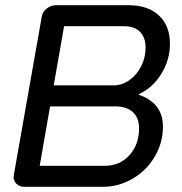

<svg xmlns="http://www.w3.org/2000/svg" viewBox="-20 -720 700 740"><path d="M33 -44 141 -656Q144 -675 160.5 -687.5Q177 -700 197 -700H475Q550 -700 592.5 -660.5Q635 -621 635 -551Q635 -489 601.5 -435Q568 -381 515 -357L514 -355Q560 -340 584 -309Q608 -278 608 -232Q608 -170 576.5 -116.5Q545 -63 491.5 -31.5Q438 0 376 0H73Q54 0 42 -13Q30 -26 33 -44ZM418 -391Q450 -391 478.5 -411Q507 -431 524 -464.5Q541 -498 541 -536Q541 -576 519.5 -597.5Q498 -619 458 -619H227L187 -391ZM384 -81Q442 -81 479 -122Q516 -163 516 -225Q516 -266 492 -288Q468 -310 424 -310H173L133 -81Z"/></svg>

Font: K2D
Style: Italic
Weight: 400
Italic angle: -10°
Designer: Katatrad Aksorn Co.,Ltd.
Foundry: Cadson Demak Co.,Ltd.
Version: Version 1.000; ttfautohint (v1.6)